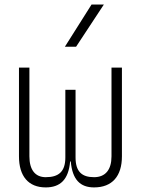

<svg xmlns="http://www.w3.org/2000/svg" viewBox="-20 -815 626 845"><path d="M394 9.8C473.6 9.8 516.6 -39.6 516.6 -127V-517.6H470.7V-127C470.7 -68.4 444.3 -35.2 394 -35.2C340.8 -35.2 312.5 -59.1 312.5 -122.1V-419.9H267.6V-122.1C267.6 -59.1 237.8 -35.2 181.2 -35.2C134.3 -35.2 109.4 -68.4 109.4 -127V-517.6H63.5V-127C63.5 -39.6 105 9.8 181.2 9.8C245.1 9.8 281.7 -24.4 288.6 -104.5H291.5C298.3 -24.4 333 9.8 394 9.8ZM265.6 -609.4H314.9L437 -794.9H382.8Z"/></svg>

Font: Cascadia Code PL ExtraLight
Style: Regular
Weight: 200
Monospace: yes
Designer: Aaron Bell
Foundry: Saja Typeworks
Version: Version 2404.023